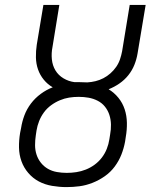

<svg xmlns="http://www.w3.org/2000/svg" viewBox="-20 -755 640 783"><path d="M251 8Q222 8 192.5 3Q163 -2 138.5 -15Q114 -28 95.5 -49.5Q77 -71 67.5 -97.5Q58 -124 57.5 -153.5Q57 -183 62 -213L66 -233Q70 -259 79.5 -284.5Q89 -310 106 -332.5Q123 -355 146 -372Q169 -389 195 -399Q174 -411 158.5 -430Q143 -449 135 -472Q127 -495 126.5 -521Q126 -547 130 -573L157 -735H222L194 -563Q189 -538 191.5 -513Q194 -488 206 -468Q218 -448 239 -435.5Q260 -423 284 -420Q284 -420 284 -420Q284 -420 284 -420Q289 -420 294 -420Q299 -420 304 -420Q312 -420 320 -419.5Q328 -419 336 -419Q353 -420 369.5 -424Q386 -428 401.5 -436Q417 -444 430.5 -456Q444 -468 454 -482.5Q464 -497 469.5 -513.5Q475 -530 478 -546L509 -735H574L541 -537Q537 -513 528 -490.5Q519 -468 503.5 -448.5Q488 -429 467 -414.5Q446 -400 423 -391Q446 -377 463 -356Q480 -335 488.5 -309Q497 -283 497.5 -254Q498 -225 493 -197L490 -177Q485 -150 475 -124.5Q465 -99 448 -76Q431 -53 407.5 -36.5Q384 -20 357.5 -9.5Q331 1 304.5 4.5Q278 8 251 8ZM252 -50Q272 -50 291.5 -53Q311 -56 330 -63.5Q349 -71 366 -83.5Q383 -96 395.5 -112.5Q408 -129 415.5 -148Q423 -167 426 -187L429 -206Q433 -227 432.5 -247.5Q432 -268 426 -286.5Q420 -305 408 -320Q396 -335 378.5 -344Q361 -353 341.5 -356.5Q322 -360 301 -360Q281 -360 262 -357Q243 -354 224 -346Q205 -338 188 -325.5Q171 -313 159 -296.5Q147 -280 139.5 -261Q132 -242 129 -223L126 -203Q123 -183 123 -163Q123 -143 129 -124.5Q135 -106 147 -91Q159 -76 175.5 -66.5Q192 -57 212 -53.5Q232 -50 252 -50Z"/></svg>

Font: Iosevka Curly Light Extended
Style: Italic
Weight: 300
Width: 7
Italic angle: -9°
Monospace: yes
Designer: Belleve Invis
Foundry: Belleve Invis
Version: Version 11.1.0; ttfautohint (v1.8.3)